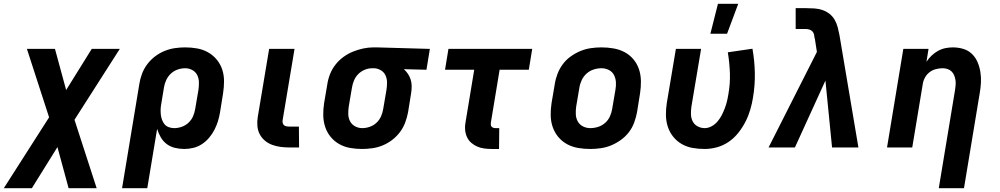

<svg xmlns="http://www.w3.org/2000/svg" viewBox="-57 -778 5277 1013"><path d="M-37 215 202 -159 85 -520H233L292 -303L427 -520H575L336 -146L453 215H305L246 -2L111 215Z M587 215 678 -334Q682 -361 692 -388Q702 -415 719.5 -438.5Q737 -462 760.5 -480Q784 -498 811 -509Q838 -520 865.5 -524Q893 -528 920 -528Q952 -528 983 -522.5Q1014 -517 1040.5 -502Q1067 -487 1086.5 -463.5Q1106 -440 1115.5 -411Q1125 -382 1125 -350Q1125 -318 1120 -286L1104 -186Q1100 -162 1093 -139Q1086 -116 1074.5 -93.5Q1063 -71 1046.5 -51.5Q1030 -32 1009 -18Q988 -4 963.5 2Q939 8 916 8Q890 8 865.5 2Q841 -4 822 -18.5Q803 -33 791 -54Q779 -75 772 -98L720 215ZM862 -102Q882 -102 902 -109Q922 -116 937.5 -130.5Q953 -145 961.5 -164.5Q970 -184 973 -204L990 -304Q993 -324 992.5 -344.5Q992 -365 983.5 -382Q975 -399 957.5 -408.5Q940 -418 920 -418Q900 -418 880 -411Q860 -404 844.5 -389.5Q829 -375 820 -355.5Q811 -336 808 -316L794 -231Q791 -216 790.5 -201.5Q790 -187 791.5 -173Q793 -159 798 -145.5Q803 -132 811.5 -122Q820 -112 833.5 -107Q847 -102 862 -102Z M1521 0H1470Q1446 0 1423 -3Q1400 -6 1378.5 -14Q1357 -22 1340 -36.5Q1323 -51 1313 -70.5Q1303 -90 1301 -113.5Q1299 -137 1303 -161L1363 -520H1497L1434 -143Q1433 -135 1435 -128Q1437 -121 1442 -117Q1447 -113 1454.5 -111.5Q1462 -110 1469 -110H1520Z M1853 8Q1821 8 1790 2.5Q1759 -3 1732.5 -18Q1706 -33 1687 -56.5Q1668 -80 1658.5 -109Q1649 -138 1648.5 -170Q1648 -202 1653 -234L1670 -334Q1674 -361 1684.5 -387.5Q1695 -414 1713 -437Q1731 -460 1755 -477.5Q1779 -495 1805 -505.5Q1831 -516 1858.5 -522Q1886 -528 1913 -528H1931L2211 -520L2193 -410L2074 -413Q2086 -402 2095.5 -388Q2105 -374 2110 -357.5Q2115 -341 2115 -322.5Q2115 -304 2112 -286L2096 -186Q2091 -159 2081 -132Q2071 -105 2053.5 -81.5Q2036 -58 2012.5 -40Q1989 -22 1962.5 -11Q1936 0 1908 4Q1880 8 1853 8ZM1854 -102Q1874 -102 1894 -109Q1914 -116 1929.5 -130.5Q1945 -145 1953.5 -164.5Q1962 -184 1965 -204L1982 -304Q1985 -323 1985 -342.5Q1985 -362 1977.5 -379Q1970 -396 1954.5 -406Q1939 -416 1920 -418H1907Q1887 -418 1867.5 -410Q1848 -402 1833.5 -387.5Q1819 -373 1811 -354Q1803 -335 1800 -316L1783 -216Q1780 -196 1780.5 -175.5Q1781 -155 1790 -138Q1799 -121 1816.5 -111.5Q1834 -102 1854 -102Z M2576 8H2538Q2518 8 2498.5 5.5Q2479 3 2461.5 -4.5Q2444 -12 2429.5 -24.5Q2415 -37 2407 -54.5Q2399 -72 2397 -92Q2395 -112 2399 -132L2445 -410H2291L2309 -520H2751L2733 -410H2579L2533 -132Q2532 -126 2532.5 -120Q2533 -114 2536.5 -110Q2540 -106 2545.5 -104Q2551 -102 2557 -102H2577Z M3057 8Q3024 8 2992.5 2.5Q2961 -3 2934.5 -17.5Q2908 -32 2888.5 -55.5Q2869 -79 2859 -108Q2849 -137 2848.5 -169.5Q2848 -202 2853 -234L2870 -334Q2874 -361 2884.5 -388.5Q2895 -416 2912.5 -439.5Q2930 -463 2954.5 -480.5Q2979 -498 3006 -509Q3033 -520 3061 -524Q3089 -528 3116 -528Q3149 -528 3180.5 -522.5Q3212 -517 3239 -502.5Q3266 -488 3285.5 -464.5Q3305 -441 3314.5 -412Q3324 -383 3324.5 -350.5Q3325 -318 3320 -286L3304 -186Q3299 -159 3289 -131.5Q3279 -104 3261 -80.5Q3243 -57 3218.5 -39.5Q3194 -22 3167.5 -11Q3141 0 3112.5 4Q3084 8 3057 8ZM3057 -102Q3078 -102 3098.5 -108.5Q3119 -115 3135.5 -129.5Q3152 -144 3161 -164Q3170 -184 3173 -204L3190 -304Q3194 -325 3192.5 -345.5Q3191 -366 3182 -383Q3173 -400 3155 -409Q3137 -418 3117 -418Q3096 -418 3075.5 -411.5Q3055 -405 3038.5 -390.5Q3022 -376 3012.5 -356Q3003 -336 3000 -316L2983 -216Q2980 -195 2981 -174.5Q2982 -154 2991.5 -137Q3001 -120 3019 -111Q3037 -102 3057 -102Z M3661 8Q3628 8 3597 2.5Q3566 -3 3540 -18Q3514 -33 3495 -56.5Q3476 -80 3466.5 -109Q3457 -138 3456.5 -170Q3456 -202 3461 -234L3509 -520H3642L3591 -216Q3588 -196 3588.5 -175.5Q3589 -155 3597.5 -138Q3606 -121 3623.5 -111.5Q3641 -102 3661 -102Q3680 -102 3698 -112Q3716 -122 3729 -137.5Q3742 -153 3751 -170.5Q3760 -188 3767 -206.5Q3774 -225 3778.5 -243.5Q3783 -262 3786 -281Q3796 -337 3794 -392.5Q3792 -448 3783 -502L3913 -521Q3924 -459 3925.5 -394.5Q3927 -330 3916 -264Q3911 -232 3901.5 -199.5Q3892 -167 3876.5 -136.5Q3861 -106 3839 -78Q3817 -50 3788 -30Q3759 -10 3726 -1Q3693 8 3661 8ZM3691 -600 3731 -758H3838L3779 -600Z M4137 0H3998L4253 -504L4242 -575L4241 -576Q4240 -586 4238 -595.5Q4236 -605 4229.5 -612Q4223 -619 4213.5 -622Q4204 -625 4194 -625H4141V-735H4194Q4217 -735 4239.5 -733.5Q4262 -732 4282.5 -725Q4303 -718 4319.5 -705Q4336 -692 4346.5 -674Q4357 -656 4362.5 -635Q4368 -614 4372 -593L4472 0H4333L4298 -353Z M4896 215 4982 -304Q4984 -317 4985 -330.5Q4986 -344 4984 -356.5Q4982 -369 4977 -381Q4972 -393 4963 -401.5Q4954 -410 4941.5 -414Q4929 -418 4916 -418Q4898 -418 4879.5 -413Q4861 -408 4846 -396Q4831 -384 4822 -366.5Q4813 -349 4811 -331L4756 0H4623L4709 -520H4842L4831 -452Q4843 -470 4858 -484.5Q4873 -499 4892 -509.5Q4911 -520 4931 -524Q4951 -528 4970 -528Q4999 -528 5025.5 -520Q5052 -512 5071 -493.5Q5090 -475 5100.5 -450.5Q5111 -426 5115.5 -398.5Q5120 -371 5118.5 -342.5Q5117 -314 5112 -286L5029 215Z"/></svg>

Font: Iosevka Aile Extrabold Oblique
Style: Regular
Weight: 800
Italic angle: -9°
Designer: Belleve Invis
Foundry: Belleve Invis
Version: Version 31.1.0; ttfautohint (v1.8.4)